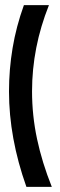

<svg xmlns="http://www.w3.org/2000/svg" viewBox="-20 -731 235 749"><path d="M15.1 -374Q15.1 -460 29.1 -543.5Q43 -627 73.2 -710.9H170.9Q105 -545.9 105 -375Q105 -280.8 124.5 -189Q144 -97.2 182.1 -2H83Q15.1 -192.9 15.1 -374Z"/></svg>

Font: Fundamental  Brigade Condensed
Style: Regular
Weight: 400
Width: 3
Designer: Peter Wiegel, original typeface by Carl Albert Fahrenwaldt 1901
Foundry: Peter Wiegel
Version: Version 0.000 2012 initial release